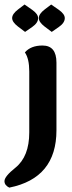

<svg xmlns="http://www.w3.org/2000/svg" viewBox="-38 -606 320 855"><path d="M73.7 -463.9 42 -487.8Q16.1 -507.8 16.1 -525.4Q16.1 -543.9 42.5 -564L71.3 -585.9L105 -562.5Q131.8 -543.5 131.8 -525.4Q131.8 -504.4 106 -486.3ZM192.4 -463.9 160.6 -487.8Q134.8 -507.8 134.8 -525.4Q134.8 -543.9 161.1 -564L189.9 -585.9L223.6 -562.5Q250.5 -543.5 250.5 -525.4Q250.5 -504.4 224.6 -486.3ZM3.4 229.5Q-18.1 219.2 -18.1 200.7Q-18.1 179.7 30.3 141.1Q92.3 91.3 92.3 -16.1V-287.6Q92.3 -344.7 72.8 -372.6Q99.1 -403.3 151.4 -403.3Q213.4 -403.3 213.4 -327.1V-25.9Q213.4 187.5 3.4 229.5Z"/></svg>

Font: ALMAS
Style: Bold
Weight: 700
Designer: ALMAS Font/ by Husham Jawad Kadhim, derived from the Bainsely font by/ Paul James MIller
Foundry: High-Logic / Made with FontCreator
Version: Version 1.411;September 19, 2021;FontCreator 14.0.0.2814 32-